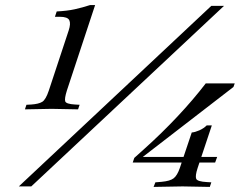

<svg xmlns="http://www.w3.org/2000/svg" viewBox="-20 -733 950 755"><path d="M78 -303 84 -321 103 -322Q132 -324 146 -332.5Q160 -341 172 -377L250 -613Q259 -640 252.5 -653.5Q246 -667 215 -667H196L203 -688Q244 -690 273.5 -696.5Q303 -703 334 -713H354L243 -377Q233 -345 236.5 -334.5Q240 -324 275 -322L293 -321L287 -303L183 -305ZM54 0 811 -710H861L103 0ZM502 -94 508 -112 548 -148Q616 -209 678 -275Q740 -341 789 -405H903L898 -391L517 -97L526 -116H834L826 -94ZM584 2 591 -16 615 -18Q649 -21 663 -32Q677 -43 687 -72L734 -212Q747 -213 764 -220.5Q781 -228 793 -240H813L757 -72Q747 -41 751.5 -30Q756 -19 794 -17L811 -16L805 2L698 0Z"/></svg>

Font: Baskervville
Style: Italic
Weight: 400
Italic angle: -18°
Designer: ANRT
Foundry: ANRT
Version: Version 1.100